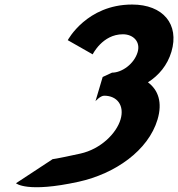

<svg xmlns="http://www.w3.org/2000/svg" viewBox="-20 -790 769 829"><path d="M380.2 -555.3C380.2 -555.3 422.2 -642 510.6 -642C555.6 -642 587.6 -609.7 574.2 -564.7C559 -513.7 506.2 -476.3 463.7 -476.3L423.3 -457.6L392.2 -353C392.2 -353 412.9 -376.8 429.9 -376.8C486 -376.8 518.4 -334.3 500.4 -274C482.7 -214.5 415.4 -146.3 326.8 -126.8C217.1 -102.7 207.5 -103 207.5 -103L49 1.2C49 1.2 95.2 44.1 320.1 -5.4C476.8 -39.9 620.2 -139.7 660.2 -274C682.2 -347.9 663.3 -401.5 618.8 -434.6C665.9 -464.4 702.9 -508.6 720.1 -566.4C755.5 -685.4 683.9 -770.4 550.5 -770.4C354.1 -770.4 272.6 -616.5 272.6 -616.5Z"/></svg>

Font: Hussar
Style: BdOblThree
Weight: 700
Foundry: Cannot Into Space Fonts
Version: Version 2.00